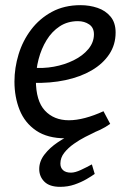

<svg xmlns="http://www.w3.org/2000/svg" viewBox="-20 -523 494 744"><path d="M292 -503Q327 -503 358 -492.5Q389 -482 408.5 -458.5Q428 -435 428 -397Q428 -350 403.5 -313Q379 -276 335.5 -250.5Q292 -225 233.5 -212.5Q175 -200 107 -202V-261Q147 -257 188.5 -264.5Q230 -272 265.5 -289.5Q301 -307 322.5 -333Q344 -359 344 -390Q344 -416 325.5 -428.5Q307 -441 282 -441Q242 -441 211.5 -421Q181 -401 160.5 -367.5Q140 -334 129.5 -293.5Q119 -253 119 -213Q119 -132 154 -94.5Q189 -57 247 -57Q276 -57 310 -66Q344 -75 381 -92L407 -43Q389 -30 368 -20Q347 -10 324.5 -2.5Q302 5 279 9Q256 13 234 13Q164 13 120 -17Q76 -47 56 -97Q36 -147 36 -207Q36 -260 52 -312.5Q68 -365 100.5 -408Q133 -451 181 -477Q229 -503 292 -503ZM348 -11Q333 -4 310.5 7.5Q288 19 266 34.5Q244 50 229 69Q214 88 214 111Q214 127 224.5 136.5Q235 146 255 146Q271 146 293.5 135.5Q316 125 336 114L347 151Q336 159 315.5 171Q295 183 269 192Q243 201 213 201Q172 201 152 181Q132 161 132 132Q132 102 152.5 75.5Q173 49 204.5 28Q236 7 269.5 -7.5Q303 -22 330 -28Z"/></svg>

Font: Rosario
Style: Italic
Weight: 400
Italic angle: -8.05°
Designer: Hector Gatti
Foundry: Omnibus Type
Version: Version 1.201